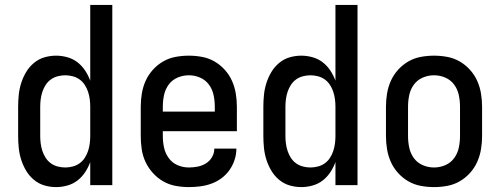

<svg xmlns="http://www.w3.org/2000/svg" viewBox="-20 -755 2040 783"><path d="M209 8Q184 8 160.5 1Q137 -6 118 -22Q99 -38 86.5 -59Q74 -80 66.5 -103.5Q59 -127 56.5 -151.5Q54 -176 54 -200V-320Q54 -344 56.5 -368.5Q59 -393 66.5 -416.5Q74 -440 86.5 -461Q99 -482 118 -498Q137 -514 160.5 -521Q184 -528 209 -528Q232 -528 255 -521.5Q278 -515 296 -501Q314 -487 327 -467.5Q340 -448 348 -426V-735H438V0H348V-94Q340 -72 327 -52.5Q314 -33 296 -19Q278 -5 255 1.5Q232 8 209 8ZM246 -72Q261 -72 276.5 -76Q292 -80 304.5 -89Q317 -98 325.5 -111Q334 -124 339 -139Q344 -154 346 -169.5Q348 -185 348 -200V-320Q348 -335 346 -350.5Q344 -366 339 -381Q334 -396 325.5 -409Q317 -422 304.5 -431Q292 -440 276.5 -444Q261 -448 246 -448Q231 -448 215.5 -444Q200 -440 187.5 -431Q175 -422 166.5 -409Q158 -396 153 -381Q148 -366 146 -350.5Q144 -335 144 -320V-200Q144 -185 146 -169.5Q148 -154 153 -139Q158 -124 166.5 -111Q175 -98 187.5 -89Q200 -80 215.5 -76Q231 -72 246 -72Z M750 8Q723 8 696 3Q669 -2 645.5 -15.5Q622 -29 603.5 -49.5Q585 -70 573.5 -94.5Q562 -119 558 -146Q554 -173 554 -200V-320Q554 -347 558.5 -374Q563 -401 574 -425.5Q585 -450 603.5 -470.5Q622 -491 645.5 -504.5Q669 -518 696 -523Q723 -528 750 -528Q777 -528 804 -523Q831 -518 854.5 -504.5Q878 -491 896.5 -470.5Q915 -450 926 -425.5Q937 -401 941.5 -374Q946 -347 946 -320V-220H644V-200Q644 -176 649 -153Q654 -130 668 -110.5Q682 -91 704 -81.5Q726 -72 750 -72Q768 -72 786 -75.5Q804 -79 819.5 -88.5Q835 -98 844.5 -114Q854 -130 854 -149H944Q944 -125 936.5 -102.5Q929 -80 915.5 -61Q902 -42 883 -28Q864 -14 842 -6Q820 2 796.5 5Q773 8 750 8ZM644 -300H856V-320Q856 -344 851 -367.5Q846 -391 832 -410Q818 -429 796 -438.5Q774 -448 750 -448Q726 -448 704 -438.5Q682 -429 668 -410Q654 -391 649 -367.5Q644 -344 644 -320Z M1209 8Q1184 8 1160.5 1Q1137 -6 1118 -22Q1099 -38 1086.5 -59Q1074 -80 1066.5 -103.5Q1059 -127 1056.5 -151.5Q1054 -176 1054 -200V-320Q1054 -344 1056.5 -368.5Q1059 -393 1066.5 -416.5Q1074 -440 1086.5 -461Q1099 -482 1118 -498Q1137 -514 1160.5 -521Q1184 -528 1209 -528Q1232 -528 1255 -521.5Q1278 -515 1296 -501Q1314 -487 1327 -467.5Q1340 -448 1348 -426V-735H1438V0H1348V-94Q1340 -72 1327 -52.5Q1314 -33 1296 -19Q1278 -5 1255 1.5Q1232 8 1209 8ZM1246 -72Q1261 -72 1276.5 -76Q1292 -80 1304.5 -89Q1317 -98 1325.5 -111Q1334 -124 1339 -139Q1344 -154 1346 -169.5Q1348 -185 1348 -200V-320Q1348 -335 1346 -350.5Q1344 -366 1339 -381Q1334 -396 1325.5 -409Q1317 -422 1304.5 -431Q1292 -440 1276.5 -444Q1261 -448 1246 -448Q1231 -448 1215.5 -444Q1200 -440 1187.5 -431Q1175 -422 1166.5 -409Q1158 -396 1153 -381Q1148 -366 1146 -350.5Q1144 -335 1144 -320V-200Q1144 -185 1146 -169.5Q1148 -154 1153 -139Q1158 -124 1166.5 -111Q1175 -98 1187.5 -89Q1200 -80 1215.5 -76Q1231 -72 1246 -72Z M1750 8Q1723 8 1696 3Q1669 -2 1645.5 -15.5Q1622 -29 1603.5 -49.5Q1585 -70 1574 -94.5Q1563 -119 1558.5 -146Q1554 -173 1554 -200V-320Q1554 -347 1558.5 -374Q1563 -401 1574 -425.5Q1585 -450 1603.5 -470.5Q1622 -491 1645.5 -504.5Q1669 -518 1696 -523Q1723 -528 1750 -528Q1777 -528 1804 -523Q1831 -518 1854.5 -504.5Q1878 -491 1896.5 -470.5Q1915 -450 1926 -425.5Q1937 -401 1941.5 -374Q1946 -347 1946 -320V-200Q1946 -173 1941.5 -146Q1937 -119 1926 -94.5Q1915 -70 1896.5 -49.5Q1878 -29 1854.5 -15.5Q1831 -2 1804 3Q1777 8 1750 8ZM1750 -72Q1774 -72 1796 -81.5Q1818 -91 1832 -110Q1846 -129 1851 -152.5Q1856 -176 1856 -200V-320Q1856 -344 1851 -367.5Q1846 -391 1832 -410Q1818 -429 1796 -438.5Q1774 -448 1750 -448Q1726 -448 1704 -438.5Q1682 -429 1668 -410Q1654 -391 1649 -367.5Q1644 -344 1644 -320V-200Q1644 -176 1649 -152.5Q1654 -129 1668 -110Q1682 -91 1704 -81.5Q1726 -72 1750 -72Z"/></svg>

Font: Iosevka Term Curly Medium
Style: Regular
Weight: 500
Designer: Belleve Invis
Foundry: Belleve Invis
Version: Version 32.3.0